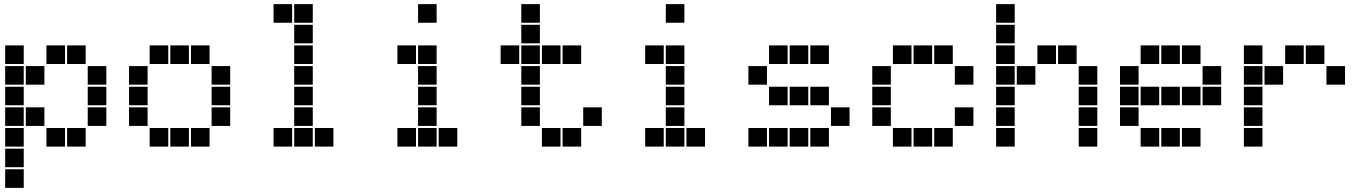

<svg xmlns="http://www.w3.org/2000/svg" viewBox="-20 -715 6640 930"><path d="M6 -495Q5 -495 5 -495Q5 -495 5 -494V-406Q5 -405 5 -405Q5 -405 6 -405H94Q95 -405 95 -405Q95 -405 95 -406V-494Q95 -495 95 -495Q95 -495 94 -495ZM206 -495Q205 -495 205 -495Q205 -495 205 -494V-406Q205 -405 205 -405Q205 -405 206 -405H294Q295 -405 295 -405Q295 -405 295 -406V-494Q295 -495 295 -495Q295 -495 294 -495ZM306 -495Q305 -495 305 -495Q305 -495 305 -494V-406Q305 -405 305 -405Q305 -405 306 -405H394Q395 -405 395 -405Q395 -405 395 -406V-494Q395 -495 395 -495Q395 -495 394 -495ZM6 -395Q5 -395 5 -395Q5 -395 5 -394V-306Q5 -305 5 -305Q5 -305 6 -305H94Q95 -305 95 -305Q95 -305 95 -306V-394Q95 -395 95 -395Q95 -395 94 -395ZM106 -395Q105 -395 105 -395Q105 -395 105 -394V-306Q105 -305 105 -305Q105 -305 106 -305H194Q195 -305 195 -305Q195 -305 195 -306V-394Q195 -395 195 -395Q195 -395 194 -395ZM406 -395Q405 -395 405 -395Q405 -395 405 -394V-306Q405 -305 405 -305Q405 -305 406 -305H494Q495 -305 495 -305Q495 -305 495 -306V-394Q495 -395 495 -395Q495 -395 494 -395ZM6 -295Q5 -295 5 -295Q5 -295 5 -294V-206Q5 -205 5 -205Q5 -205 6 -205H94Q95 -205 95 -205Q95 -205 95 -206V-294Q95 -295 95 -295Q95 -295 94 -295ZM406 -295Q405 -295 405 -295Q405 -295 405 -294V-206Q405 -205 405 -205Q405 -205 406 -205H494Q495 -205 495 -205Q495 -205 495 -206V-294Q495 -295 495 -295Q495 -295 494 -295ZM6 -195Q5 -195 5 -195Q5 -195 5 -194V-106Q5 -105 5 -105Q5 -105 6 -105H94Q95 -105 95 -105Q95 -105 95 -106V-194Q95 -195 95 -195Q95 -195 94 -195ZM106 -195Q105 -195 105 -195Q105 -195 105 -194V-106Q105 -105 105 -105Q105 -105 106 -105H194Q195 -105 195 -105Q195 -105 195 -106V-194Q195 -195 195 -195Q195 -195 194 -195ZM406 -195Q405 -195 405 -195Q405 -195 405 -194V-106Q405 -105 405 -105Q405 -105 406 -105H494Q495 -105 495 -105Q495 -105 495 -106V-194Q495 -195 495 -195Q495 -195 494 -195ZM6 -95Q5 -95 5 -95Q5 -95 5 -94V-6Q5 -5 5 -5Q5 -5 6 -5H94Q95 -5 95 -5Q95 -5 95 -6V-94Q95 -95 95 -95Q95 -95 94 -95ZM206 -95Q205 -95 205 -95Q205 -95 205 -94V-6Q205 -5 205 -5Q205 -5 206 -5H294Q295 -5 295 -5Q295 -5 295 -6V-94Q295 -95 295 -95Q295 -95 294 -95ZM306 -95Q305 -95 305 -95Q305 -95 305 -94V-6Q305 -5 305 -5Q305 -5 306 -5H394Q395 -5 395 -5Q395 -5 395 -6V-94Q395 -95 395 -95Q395 -95 394 -95ZM6 5Q5 5 5 5Q5 5 5 6V94Q5 95 5 95Q5 95 6 95H94Q95 95 95 95Q95 95 95 94V6Q95 5 95 5Q95 5 94 5ZM6 105Q5 105 5 105Q5 105 5 106V194Q5 195 5 195Q5 195 6 195H94Q95 195 95 195Q95 195 95 194V106Q95 105 95 105Q95 105 94 105Z M706 -495Q705 -495 705 -495Q705 -495 705 -494V-406Q705 -405 705 -405Q705 -405 706 -405H794Q795 -405 795 -405Q795 -405 795 -406V-494Q795 -495 795 -495Q795 -495 794 -495ZM806 -495Q805 -495 805 -495Q805 -495 805 -494V-406Q805 -405 805 -405Q805 -405 806 -405H894Q895 -405 895 -405Q895 -405 895 -406V-494Q895 -495 895 -495Q895 -495 894 -495ZM906 -495Q905 -495 905 -495Q905 -495 905 -494V-406Q905 -405 905 -405Q905 -405 906 -405H994Q995 -405 995 -405Q995 -405 995 -406V-494Q995 -495 995 -495Q995 -495 994 -495ZM606 -395Q605 -395 605 -395Q605 -395 605 -394V-306Q605 -305 605 -305Q605 -305 606 -305H694Q695 -305 695 -305Q695 -305 695 -306V-394Q695 -395 695 -395Q695 -395 694 -395ZM1006 -395Q1005 -395 1005 -395Q1005 -395 1005 -394V-306Q1005 -305 1005 -305Q1005 -305 1006 -305H1094Q1095 -305 1095 -305Q1095 -305 1095 -306V-394Q1095 -395 1095 -395Q1095 -395 1094 -395ZM606 -295Q605 -295 605 -295Q605 -295 605 -294V-206Q605 -205 605 -205Q605 -205 606 -205H694Q695 -205 695 -205Q695 -205 695 -206V-294Q695 -295 695 -295Q695 -295 694 -295ZM1006 -295Q1005 -295 1005 -295Q1005 -295 1005 -294V-206Q1005 -205 1005 -205Q1005 -205 1006 -205H1094Q1095 -205 1095 -205Q1095 -205 1095 -206V-294Q1095 -295 1095 -295Q1095 -295 1094 -295ZM606 -195Q605 -195 605 -195Q605 -195 605 -194V-106Q605 -105 605 -105Q605 -105 606 -105H694Q695 -105 695 -105Q695 -105 695 -106V-194Q695 -195 695 -195Q695 -195 694 -195ZM1006 -195Q1005 -195 1005 -195Q1005 -195 1005 -194V-106Q1005 -105 1005 -105Q1005 -105 1006 -105H1094Q1095 -105 1095 -105Q1095 -105 1095 -106V-194Q1095 -195 1095 -195Q1095 -195 1094 -195ZM706 -95Q705 -95 705 -95Q705 -95 705 -94V-6Q705 -5 705 -5Q705 -5 706 -5H794Q795 -5 795 -5Q795 -5 795 -6V-94Q795 -95 795 -95Q795 -95 794 -95ZM806 -95Q805 -95 805 -95Q805 -95 805 -94V-6Q805 -5 805 -5Q805 -5 806 -5H894Q895 -5 895 -5Q895 -5 895 -6V-94Q895 -95 895 -95Q895 -95 894 -95ZM906 -95Q905 -95 905 -95Q905 -95 905 -94V-6Q905 -5 905 -5Q905 -5 906 -5H994Q995 -5 995 -5Q995 -5 995 -6V-94Q995 -95 995 -95Q995 -95 994 -95Z M1306 -695Q1305 -695 1305 -695Q1305 -695 1305 -694V-606Q1305 -605 1305 -605Q1305 -605 1306 -605H1394Q1395 -605 1395 -605Q1395 -605 1395 -606V-694Q1395 -695 1395 -695Q1395 -695 1394 -695ZM1406 -695Q1405 -695 1405 -695Q1405 -695 1405 -694V-606Q1405 -605 1405 -605Q1405 -605 1406 -605H1494Q1495 -605 1495 -605Q1495 -605 1495 -606V-694Q1495 -695 1495 -695Q1495 -695 1494 -695ZM1406 -595Q1405 -595 1405 -595Q1405 -595 1405 -594V-506Q1405 -505 1405 -505Q1405 -505 1406 -505H1494Q1495 -505 1495 -505Q1495 -505 1495 -506V-594Q1495 -595 1495 -595Q1495 -595 1494 -595ZM1406 -495Q1405 -495 1405 -495Q1405 -495 1405 -494V-406Q1405 -405 1405 -405Q1405 -405 1406 -405H1494Q1495 -405 1495 -405Q1495 -405 1495 -406V-494Q1495 -495 1495 -495Q1495 -495 1494 -495ZM1406 -395Q1405 -395 1405 -395Q1405 -395 1405 -394V-306Q1405 -305 1405 -305Q1405 -305 1406 -305H1494Q1495 -305 1495 -305Q1495 -305 1495 -306V-394Q1495 -395 1495 -395Q1495 -395 1494 -395ZM1406 -295Q1405 -295 1405 -295Q1405 -295 1405 -294V-206Q1405 -205 1405 -205Q1405 -205 1406 -205H1494Q1495 -205 1495 -205Q1495 -205 1495 -206V-294Q1495 -295 1495 -295Q1495 -295 1494 -295ZM1406 -195Q1405 -195 1405 -195Q1405 -195 1405 -194V-106Q1405 -105 1405 -105Q1405 -105 1406 -105H1494Q1495 -105 1495 -105Q1495 -105 1495 -106V-194Q1495 -195 1495 -195Q1495 -195 1494 -195ZM1306 -95Q1305 -95 1305 -95Q1305 -95 1305 -94V-6Q1305 -5 1305 -5Q1305 -5 1306 -5H1394Q1395 -5 1395 -5Q1395 -5 1395 -6V-94Q1395 -95 1395 -95Q1395 -95 1394 -95ZM1406 -95Q1405 -95 1405 -95Q1405 -95 1405 -94V-6Q1405 -5 1405 -5Q1405 -5 1406 -5H1494Q1495 -5 1495 -5Q1495 -5 1495 -6V-94Q1495 -95 1495 -95Q1495 -95 1494 -95ZM1506 -95Q1505 -95 1505 -95Q1505 -95 1505 -94V-6Q1505 -5 1505 -5Q1505 -5 1506 -5H1594Q1595 -5 1595 -5Q1595 -5 1595 -6V-94Q1595 -95 1595 -95Q1595 -95 1594 -95Z M2006 -695Q2005 -695 2005 -695Q2005 -695 2005 -694V-606Q2005 -605 2005 -605Q2005 -605 2006 -605H2094Q2095 -605 2095 -605Q2095 -605 2095 -606V-694Q2095 -695 2095 -695Q2095 -695 2094 -695ZM1906 -495Q1905 -495 1905 -495Q1905 -495 1905 -494V-406Q1905 -405 1905 -405Q1905 -405 1906 -405H1994Q1995 -405 1995 -405Q1995 -405 1995 -406V-494Q1995 -495 1995 -495Q1995 -495 1994 -495ZM2006 -495Q2005 -495 2005 -495Q2005 -495 2005 -494V-406Q2005 -405 2005 -405Q2005 -405 2006 -405H2094Q2095 -405 2095 -405Q2095 -405 2095 -406V-494Q2095 -495 2095 -495Q2095 -495 2094 -495ZM2006 -395Q2005 -395 2005 -395Q2005 -395 2005 -394V-306Q2005 -305 2005 -305Q2005 -305 2006 -305H2094Q2095 -305 2095 -305Q2095 -305 2095 -306V-394Q2095 -395 2095 -395Q2095 -395 2094 -395ZM2006 -295Q2005 -295 2005 -295Q2005 -295 2005 -294V-206Q2005 -205 2005 -205Q2005 -205 2006 -205H2094Q2095 -205 2095 -205Q2095 -205 2095 -206V-294Q2095 -295 2095 -295Q2095 -295 2094 -295ZM2006 -195Q2005 -195 2005 -195Q2005 -195 2005 -194V-106Q2005 -105 2005 -105Q2005 -105 2006 -105H2094Q2095 -105 2095 -105Q2095 -105 2095 -106V-194Q2095 -195 2095 -195Q2095 -195 2094 -195ZM1906 -95Q1905 -95 1905 -95Q1905 -95 1905 -94V-6Q1905 -5 1905 -5Q1905 -5 1906 -5H1994Q1995 -5 1995 -5Q1995 -5 1995 -6V-94Q1995 -95 1995 -95Q1995 -95 1994 -95ZM2006 -95Q2005 -95 2005 -95Q2005 -95 2005 -94V-6Q2005 -5 2005 -5Q2005 -5 2006 -5H2094Q2095 -5 2095 -5Q2095 -5 2095 -6V-94Q2095 -95 2095 -95Q2095 -95 2094 -95ZM2106 -95Q2105 -95 2105 -95Q2105 -95 2105 -94V-6Q2105 -5 2105 -5Q2105 -5 2106 -5H2194Q2195 -5 2195 -5Q2195 -5 2195 -6V-94Q2195 -95 2195 -95Q2195 -95 2194 -95Z M2506 -695Q2505 -695 2505 -695Q2505 -695 2505 -694V-606Q2505 -605 2505 -605Q2505 -605 2506 -605H2594Q2595 -605 2595 -605Q2595 -605 2595 -606V-694Q2595 -695 2595 -695Q2595 -695 2594 -695ZM2506 -595Q2505 -595 2505 -595Q2505 -595 2505 -594V-506Q2505 -505 2505 -505Q2505 -505 2506 -505H2594Q2595 -505 2595 -505Q2595 -505 2595 -506V-594Q2595 -595 2595 -595Q2595 -595 2594 -595ZM2406 -495Q2405 -495 2405 -495Q2405 -495 2405 -494V-406Q2405 -405 2405 -405Q2405 -405 2406 -405H2494Q2495 -405 2495 -405Q2495 -405 2495 -406V-494Q2495 -495 2495 -495Q2495 -495 2494 -495ZM2506 -495Q2505 -495 2505 -495Q2505 -495 2505 -494V-406Q2505 -405 2505 -405Q2505 -405 2506 -405H2594Q2595 -405 2595 -405Q2595 -405 2595 -406V-494Q2595 -495 2595 -495Q2595 -495 2594 -495ZM2606 -495Q2605 -495 2605 -495Q2605 -495 2605 -494V-406Q2605 -405 2605 -405Q2605 -405 2606 -405H2694Q2695 -405 2695 -405Q2695 -405 2695 -406V-494Q2695 -495 2695 -495Q2695 -495 2694 -495ZM2706 -495Q2705 -495 2705 -495Q2705 -495 2705 -494V-406Q2705 -405 2705 -405Q2705 -405 2706 -405H2794Q2795 -405 2795 -405Q2795 -405 2795 -406V-494Q2795 -495 2795 -495Q2795 -495 2794 -495ZM2506 -395Q2505 -395 2505 -395Q2505 -395 2505 -394V-306Q2505 -305 2505 -305Q2505 -305 2506 -305H2594Q2595 -305 2595 -305Q2595 -305 2595 -306V-394Q2595 -395 2595 -395Q2595 -395 2594 -395ZM2506 -295Q2505 -295 2505 -295Q2505 -295 2505 -294V-206Q2505 -205 2505 -205Q2505 -205 2506 -205H2594Q2595 -205 2595 -205Q2595 -205 2595 -206V-294Q2595 -295 2595 -295Q2595 -295 2594 -295ZM2506 -195Q2505 -195 2505 -195Q2505 -195 2505 -194V-106Q2505 -105 2505 -105Q2505 -105 2506 -105H2594Q2595 -105 2595 -105Q2595 -105 2595 -106V-194Q2595 -195 2595 -195Q2595 -195 2594 -195ZM2806 -195Q2805 -195 2805 -195Q2805 -195 2805 -194V-106Q2805 -105 2805 -105Q2805 -105 2806 -105H2894Q2895 -105 2895 -105Q2895 -105 2895 -106V-194Q2895 -195 2895 -195Q2895 -195 2894 -195ZM2606 -95Q2605 -95 2605 -95Q2605 -95 2605 -94V-6Q2605 -5 2605 -5Q2605 -5 2606 -5H2694Q2695 -5 2695 -5Q2695 -5 2695 -6V-94Q2695 -95 2695 -95Q2695 -95 2694 -95ZM2706 -95Q2705 -95 2705 -95Q2705 -95 2705 -94V-6Q2705 -5 2705 -5Q2705 -5 2706 -5H2794Q2795 -5 2795 -5Q2795 -5 2795 -6V-94Q2795 -95 2795 -95Q2795 -95 2794 -95Z M3206 -695Q3205 -695 3205 -695Q3205 -695 3205 -694V-606Q3205 -605 3205 -605Q3205 -605 3206 -605H3294Q3295 -605 3295 -605Q3295 -605 3295 -606V-694Q3295 -695 3295 -695Q3295 -695 3294 -695ZM3106 -495Q3105 -495 3105 -495Q3105 -495 3105 -494V-406Q3105 -405 3105 -405Q3105 -405 3106 -405H3194Q3195 -405 3195 -405Q3195 -405 3195 -406V-494Q3195 -495 3195 -495Q3195 -495 3194 -495ZM3206 -495Q3205 -495 3205 -495Q3205 -495 3205 -494V-406Q3205 -405 3205 -405Q3205 -405 3206 -405H3294Q3295 -405 3295 -405Q3295 -405 3295 -406V-494Q3295 -495 3295 -495Q3295 -495 3294 -495ZM3206 -395Q3205 -395 3205 -395Q3205 -395 3205 -394V-306Q3205 -305 3205 -305Q3205 -305 3206 -305H3294Q3295 -305 3295 -305Q3295 -305 3295 -306V-394Q3295 -395 3295 -395Q3295 -395 3294 -395ZM3206 -295Q3205 -295 3205 -295Q3205 -295 3205 -294V-206Q3205 -205 3205 -205Q3205 -205 3206 -205H3294Q3295 -205 3295 -205Q3295 -205 3295 -206V-294Q3295 -295 3295 -295Q3295 -295 3294 -295ZM3206 -195Q3205 -195 3205 -195Q3205 -195 3205 -194V-106Q3205 -105 3205 -105Q3205 -105 3206 -105H3294Q3295 -105 3295 -105Q3295 -105 3295 -106V-194Q3295 -195 3295 -195Q3295 -195 3294 -195ZM3106 -95Q3105 -95 3105 -95Q3105 -95 3105 -94V-6Q3105 -5 3105 -5Q3105 -5 3106 -5H3194Q3195 -5 3195 -5Q3195 -5 3195 -6V-94Q3195 -95 3195 -95Q3195 -95 3194 -95ZM3206 -95Q3205 -95 3205 -95Q3205 -95 3205 -94V-6Q3205 -5 3205 -5Q3205 -5 3206 -5H3294Q3295 -5 3295 -5Q3295 -5 3295 -6V-94Q3295 -95 3295 -95Q3295 -95 3294 -95ZM3306 -95Q3305 -95 3305 -95Q3305 -95 3305 -94V-6Q3305 -5 3305 -5Q3305 -5 3306 -5H3394Q3395 -5 3395 -5Q3395 -5 3395 -6V-94Q3395 -95 3395 -95Q3395 -95 3394 -95Z M3706 -495Q3705 -495 3705 -495Q3705 -495 3705 -494V-406Q3705 -405 3705 -405Q3705 -405 3706 -405H3794Q3795 -405 3795 -405Q3795 -405 3795 -406V-494Q3795 -495 3795 -495Q3795 -495 3794 -495ZM3806 -495Q3805 -495 3805 -495Q3805 -495 3805 -494V-406Q3805 -405 3805 -405Q3805 -405 3806 -405H3894Q3895 -405 3895 -405Q3895 -405 3895 -406V-494Q3895 -495 3895 -495Q3895 -495 3894 -495ZM3906 -495Q3905 -495 3905 -495Q3905 -495 3905 -494V-406Q3905 -405 3905 -405Q3905 -405 3906 -405H3994Q3995 -405 3995 -405Q3995 -405 3995 -406V-494Q3995 -495 3995 -495Q3995 -495 3994 -495ZM3606 -395Q3605 -395 3605 -395Q3605 -395 3605 -394V-306Q3605 -305 3605 -305Q3605 -305 3606 -305H3694Q3695 -305 3695 -305Q3695 -305 3695 -306V-394Q3695 -395 3695 -395Q3695 -395 3694 -395ZM3706 -295Q3705 -295 3705 -295Q3705 -295 3705 -294V-206Q3705 -205 3705 -205Q3705 -205 3706 -205H3794Q3795 -205 3795 -205Q3795 -205 3795 -206V-294Q3795 -295 3795 -295Q3795 -295 3794 -295ZM3806 -295Q3805 -295 3805 -295Q3805 -295 3805 -294V-206Q3805 -205 3805 -205Q3805 -205 3806 -205H3894Q3895 -205 3895 -205Q3895 -205 3895 -206V-294Q3895 -295 3895 -295Q3895 -295 3894 -295ZM3906 -295Q3905 -295 3905 -295Q3905 -295 3905 -294V-206Q3905 -205 3905 -205Q3905 -205 3906 -205H3994Q3995 -205 3995 -205Q3995 -205 3995 -206V-294Q3995 -295 3995 -295Q3995 -295 3994 -295ZM4006 -195Q4005 -195 4005 -195Q4005 -195 4005 -194V-106Q4005 -105 4005 -105Q4005 -105 4006 -105H4094Q4095 -105 4095 -105Q4095 -105 4095 -106V-194Q4095 -195 4095 -195Q4095 -195 4094 -195ZM3606 -95Q3605 -95 3605 -95Q3605 -95 3605 -94V-6Q3605 -5 3605 -5Q3605 -5 3606 -5H3694Q3695 -5 3695 -5Q3695 -5 3695 -6V-94Q3695 -95 3695 -95Q3695 -95 3694 -95ZM3706 -95Q3705 -95 3705 -95Q3705 -95 3705 -94V-6Q3705 -5 3705 -5Q3705 -5 3706 -5H3794Q3795 -5 3795 -5Q3795 -5 3795 -6V-94Q3795 -95 3795 -95Q3795 -95 3794 -95ZM3806 -95Q3805 -95 3805 -95Q3805 -95 3805 -94V-6Q3805 -5 3805 -5Q3805 -5 3806 -5H3894Q3895 -5 3895 -5Q3895 -5 3895 -6V-94Q3895 -95 3895 -95Q3895 -95 3894 -95ZM3906 -95Q3905 -95 3905 -95Q3905 -95 3905 -94V-6Q3905 -5 3905 -5Q3905 -5 3906 -5H3994Q3995 -5 3995 -5Q3995 -5 3995 -6V-94Q3995 -95 3995 -95Q3995 -95 3994 -95Z M4306 -495Q4305 -495 4305 -495Q4305 -495 4305 -494V-406Q4305 -405 4305 -405Q4305 -405 4306 -405H4394Q4395 -405 4395 -405Q4395 -405 4395 -406V-494Q4395 -495 4395 -495Q4395 -495 4394 -495ZM4406 -495Q4405 -495 4405 -495Q4405 -495 4405 -494V-406Q4405 -405 4405 -405Q4405 -405 4406 -405H4494Q4495 -405 4495 -405Q4495 -405 4495 -406V-494Q4495 -495 4495 -495Q4495 -495 4494 -495ZM4506 -495Q4505 -495 4505 -495Q4505 -495 4505 -494V-406Q4505 -405 4505 -405Q4505 -405 4506 -405H4594Q4595 -405 4595 -405Q4595 -405 4595 -406V-494Q4595 -495 4595 -495Q4595 -495 4594 -495ZM4206 -395Q4205 -395 4205 -395Q4205 -395 4205 -394V-306Q4205 -305 4205 -305Q4205 -305 4206 -305H4294Q4295 -305 4295 -305Q4295 -305 4295 -306V-394Q4295 -395 4295 -395Q4295 -395 4294 -395ZM4606 -395Q4605 -395 4605 -395Q4605 -395 4605 -394V-306Q4605 -305 4605 -305Q4605 -305 4606 -305H4694Q4695 -305 4695 -305Q4695 -305 4695 -306V-394Q4695 -395 4695 -395Q4695 -395 4694 -395ZM4206 -295Q4205 -295 4205 -295Q4205 -295 4205 -294V-206Q4205 -205 4205 -205Q4205 -205 4206 -205H4294Q4295 -205 4295 -205Q4295 -205 4295 -206V-294Q4295 -295 4295 -295Q4295 -295 4294 -295ZM4206 -195Q4205 -195 4205 -195Q4205 -195 4205 -194V-106Q4205 -105 4205 -105Q4205 -105 4206 -105H4294Q4295 -105 4295 -105Q4295 -105 4295 -106V-194Q4295 -195 4295 -195Q4295 -195 4294 -195ZM4606 -195Q4605 -195 4605 -195Q4605 -195 4605 -194V-106Q4605 -105 4605 -105Q4605 -105 4606 -105H4694Q4695 -105 4695 -105Q4695 -105 4695 -106V-194Q4695 -195 4695 -195Q4695 -195 4694 -195ZM4306 -95Q4305 -95 4305 -95Q4305 -95 4305 -94V-6Q4305 -5 4305 -5Q4305 -5 4306 -5H4394Q4395 -5 4395 -5Q4395 -5 4395 -6V-94Q4395 -95 4395 -95Q4395 -95 4394 -95ZM4406 -95Q4405 -95 4405 -95Q4405 -95 4405 -94V-6Q4405 -5 4405 -5Q4405 -5 4406 -5H4494Q4495 -5 4495 -5Q4495 -5 4495 -6V-94Q4495 -95 4495 -95Q4495 -95 4494 -95ZM4506 -95Q4505 -95 4505 -95Q4505 -95 4505 -94V-6Q4505 -5 4505 -5Q4505 -5 4506 -5H4594Q4595 -5 4595 -5Q4595 -5 4595 -6V-94Q4595 -95 4595 -95Q4595 -95 4594 -95Z M4806 -695Q4805 -695 4805 -695Q4805 -695 4805 -694V-606Q4805 -605 4805 -605Q4805 -605 4806 -605H4894Q4895 -605 4895 -605Q4895 -605 4895 -606V-694Q4895 -695 4895 -695Q4895 -695 4894 -695ZM4806 -595Q4805 -595 4805 -595Q4805 -595 4805 -594V-506Q4805 -505 4805 -505Q4805 -505 4806 -505H4894Q4895 -505 4895 -505Q4895 -505 4895 -506V-594Q4895 -595 4895 -595Q4895 -595 4894 -595ZM4806 -495Q4805 -495 4805 -495Q4805 -495 4805 -494V-406Q4805 -405 4805 -405Q4805 -405 4806 -405H4894Q4895 -405 4895 -405Q4895 -405 4895 -406V-494Q4895 -495 4895 -495Q4895 -495 4894 -495ZM5006 -495Q5005 -495 5005 -495Q5005 -495 5005 -494V-406Q5005 -405 5005 -405Q5005 -405 5006 -405H5094Q5095 -405 5095 -405Q5095 -405 5095 -406V-494Q5095 -495 5095 -495Q5095 -495 5094 -495ZM5106 -495Q5105 -495 5105 -495Q5105 -495 5105 -494V-406Q5105 -405 5105 -405Q5105 -405 5106 -405H5194Q5195 -405 5195 -405Q5195 -405 5195 -406V-494Q5195 -495 5195 -495Q5195 -495 5194 -495ZM4806 -395Q4805 -395 4805 -395Q4805 -395 4805 -394V-306Q4805 -305 4805 -305Q4805 -305 4806 -305H4894Q4895 -305 4895 -305Q4895 -305 4895 -306V-394Q4895 -395 4895 -395Q4895 -395 4894 -395ZM4906 -395Q4905 -395 4905 -395Q4905 -395 4905 -394V-306Q4905 -305 4905 -305Q4905 -305 4906 -305H4994Q4995 -305 4995 -305Q4995 -305 4995 -306V-394Q4995 -395 4995 -395Q4995 -395 4994 -395ZM5206 -395Q5205 -395 5205 -395Q5205 -395 5205 -394V-306Q5205 -305 5205 -305Q5205 -305 5206 -305H5294Q5295 -305 5295 -305Q5295 -305 5295 -306V-394Q5295 -395 5295 -395Q5295 -395 5294 -395ZM4806 -295Q4805 -295 4805 -295Q4805 -295 4805 -294V-206Q4805 -205 4805 -205Q4805 -205 4806 -205H4894Q4895 -205 4895 -205Q4895 -205 4895 -206V-294Q4895 -295 4895 -295Q4895 -295 4894 -295ZM5206 -295Q5205 -295 5205 -295Q5205 -295 5205 -294V-206Q5205 -205 5205 -205Q5205 -205 5206 -205H5294Q5295 -205 5295 -205Q5295 -205 5295 -206V-294Q5295 -295 5295 -295Q5295 -295 5294 -295ZM4806 -195Q4805 -195 4805 -195Q4805 -195 4805 -194V-106Q4805 -105 4805 -105Q4805 -105 4806 -105H4894Q4895 -105 4895 -105Q4895 -105 4895 -106V-194Q4895 -195 4895 -195Q4895 -195 4894 -195ZM5206 -195Q5205 -195 5205 -195Q5205 -195 5205 -194V-106Q5205 -105 5205 -105Q5205 -105 5206 -105H5294Q5295 -105 5295 -105Q5295 -105 5295 -106V-194Q5295 -195 5295 -195Q5295 -195 5294 -195ZM4806 -95Q4805 -95 4805 -95Q4805 -95 4805 -94V-6Q4805 -5 4805 -5Q4805 -5 4806 -5H4894Q4895 -5 4895 -5Q4895 -5 4895 -6V-94Q4895 -95 4895 -95Q4895 -95 4894 -95ZM5206 -95Q5205 -95 5205 -95Q5205 -95 5205 -94V-6Q5205 -5 5205 -5Q5205 -5 5206 -5H5294Q5295 -5 5295 -5Q5295 -5 5295 -6V-94Q5295 -95 5295 -95Q5295 -95 5294 -95Z M5506 -495Q5505 -495 5505 -495Q5505 -495 5505 -494V-406Q5505 -405 5505 -405Q5505 -405 5506 -405H5594Q5595 -405 5595 -405Q5595 -405 5595 -406V-494Q5595 -495 5595 -495Q5595 -495 5594 -495ZM5606 -495Q5605 -495 5605 -495Q5605 -495 5605 -494V-406Q5605 -405 5605 -405Q5605 -405 5606 -405H5694Q5695 -405 5695 -405Q5695 -405 5695 -406V-494Q5695 -495 5695 -495Q5695 -495 5694 -495ZM5706 -495Q5705 -495 5705 -495Q5705 -495 5705 -494V-406Q5705 -405 5705 -405Q5705 -405 5706 -405H5794Q5795 -405 5795 -405Q5795 -405 5795 -406V-494Q5795 -495 5795 -495Q5795 -495 5794 -495ZM5406 -395Q5405 -395 5405 -395Q5405 -395 5405 -394V-306Q5405 -305 5405 -305Q5405 -305 5406 -305H5494Q5495 -305 5495 -305Q5495 -305 5495 -306V-394Q5495 -395 5495 -395Q5495 -395 5494 -395ZM5806 -395Q5805 -395 5805 -395Q5805 -395 5805 -394V-306Q5805 -305 5805 -305Q5805 -305 5806 -305H5894Q5895 -305 5895 -305Q5895 -305 5895 -306V-394Q5895 -395 5895 -395Q5895 -395 5894 -395ZM5406 -295Q5405 -295 5405 -295Q5405 -295 5405 -294V-206Q5405 -205 5405 -205Q5405 -205 5406 -205H5494Q5495 -205 5495 -205Q5495 -205 5495 -206V-294Q5495 -295 5495 -295Q5495 -295 5494 -295ZM5506 -295Q5505 -295 5505 -295Q5505 -295 5505 -294V-206Q5505 -205 5505 -205Q5505 -205 5506 -205H5594Q5595 -205 5595 -205Q5595 -205 5595 -206V-294Q5595 -295 5595 -295Q5595 -295 5594 -295ZM5606 -295Q5605 -295 5605 -295Q5605 -295 5605 -294V-206Q5605 -205 5605 -205Q5605 -205 5606 -205H5694Q5695 -205 5695 -205Q5695 -205 5695 -206V-294Q5695 -295 5695 -295Q5695 -295 5694 -295ZM5706 -295Q5705 -295 5705 -295Q5705 -295 5705 -294V-206Q5705 -205 5705 -205Q5705 -205 5706 -205H5794Q5795 -205 5795 -205Q5795 -205 5795 -206V-294Q5795 -295 5795 -295Q5795 -295 5794 -295ZM5806 -295Q5805 -295 5805 -295Q5805 -295 5805 -294V-206Q5805 -205 5805 -205Q5805 -205 5806 -205H5894Q5895 -205 5895 -205Q5895 -205 5895 -206V-294Q5895 -295 5895 -295Q5895 -295 5894 -295ZM5406 -195Q5405 -195 5405 -195Q5405 -195 5405 -194V-106Q5405 -105 5405 -105Q5405 -105 5406 -105H5494Q5495 -105 5495 -105Q5495 -105 5495 -106V-194Q5495 -195 5495 -195Q5495 -195 5494 -195ZM5506 -95Q5505 -95 5505 -95Q5505 -95 5505 -94V-6Q5505 -5 5505 -5Q5505 -5 5506 -5H5594Q5595 -5 5595 -5Q5595 -5 5595 -6V-94Q5595 -95 5595 -95Q5595 -95 5594 -95ZM5606 -95Q5605 -95 5605 -95Q5605 -95 5605 -94V-6Q5605 -5 5605 -5Q5605 -5 5606 -5H5694Q5695 -5 5695 -5Q5695 -5 5695 -6V-94Q5695 -95 5695 -95Q5695 -95 5694 -95ZM5706 -95Q5705 -95 5705 -95Q5705 -95 5705 -94V-6Q5705 -5 5705 -5Q5705 -5 5706 -5H5794Q5795 -5 5795 -5Q5795 -5 5795 -6V-94Q5795 -95 5795 -95Q5795 -95 5794 -95Z M6006 -495Q6005 -495 6005 -495Q6005 -495 6005 -494V-406Q6005 -405 6005 -405Q6005 -405 6006 -405H6094Q6095 -405 6095 -405Q6095 -405 6095 -406V-494Q6095 -495 6095 -495Q6095 -495 6094 -495ZM6206 -495Q6205 -495 6205 -495Q6205 -495 6205 -494V-406Q6205 -405 6205 -405Q6205 -405 6206 -405H6294Q6295 -405 6295 -405Q6295 -405 6295 -406V-494Q6295 -495 6295 -495Q6295 -495 6294 -495ZM6306 -495Q6305 -495 6305 -495Q6305 -495 6305 -494V-406Q6305 -405 6305 -405Q6305 -405 6306 -405H6394Q6395 -405 6395 -405Q6395 -405 6395 -406V-494Q6395 -495 6395 -495Q6395 -495 6394 -495ZM6006 -395Q6005 -395 6005 -395Q6005 -395 6005 -394V-306Q6005 -305 6005 -305Q6005 -305 6006 -305H6094Q6095 -305 6095 -305Q6095 -305 6095 -306V-394Q6095 -395 6095 -395Q6095 -395 6094 -395ZM6106 -395Q6105 -395 6105 -395Q6105 -395 6105 -394V-306Q6105 -305 6105 -305Q6105 -305 6106 -305H6194Q6195 -305 6195 -305Q6195 -305 6195 -306V-394Q6195 -395 6195 -395Q6195 -395 6194 -395ZM6406 -395Q6405 -395 6405 -395Q6405 -395 6405 -394V-306Q6405 -305 6405 -305Q6405 -305 6406 -305H6494Q6495 -305 6495 -305Q6495 -305 6495 -306V-394Q6495 -395 6495 -395Q6495 -395 6494 -395ZM6006 -295Q6005 -295 6005 -295Q6005 -295 6005 -294V-206Q6005 -205 6005 -205Q6005 -205 6006 -205H6094Q6095 -205 6095 -205Q6095 -205 6095 -206V-294Q6095 -295 6095 -295Q6095 -295 6094 -295ZM6006 -195Q6005 -195 6005 -195Q6005 -195 6005 -194V-106Q6005 -105 6005 -105Q6005 -105 6006 -105H6094Q6095 -105 6095 -105Q6095 -105 6095 -106V-194Q6095 -195 6095 -195Q6095 -195 6094 -195ZM6006 -95Q6005 -95 6005 -95Q6005 -95 6005 -94V-6Q6005 -5 6005 -5Q6005 -5 6006 -5H6094Q6095 -5 6095 -5Q6095 -5 6095 -6V-94Q6095 -95 6095 -95Q6095 -95 6094 -95Z"/></svg>

Font: Doto Black
Style: Regular
Weight: 900
Monospace: yes
Version: Version 1.000